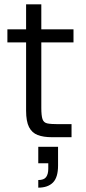

<svg xmlns="http://www.w3.org/2000/svg" viewBox="-20 -631 395 883"><path d="M218 0Q180 0 153.5 -10Q127 -20 113.5 -46.5Q100 -73 100 -122V-436H14V-496H100V-611H170V-496H318V-436H170V-135Q170 -99 175.5 -83Q181 -67 197.5 -63.5Q214 -60 248 -60H309V0ZM156 232V197Q182 197 192 183.5Q202 170 202 145V120H156V44H247V130Q247 185 223.5 208.5Q200 232 156 232Z"/></svg>

Font: Host Grotesk Light
Style: Regular
Weight: 300
Designer: Doukan Karapınar
Foundry: Element Type
Version: Version 1.003